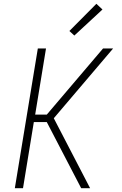

<svg xmlns="http://www.w3.org/2000/svg" viewBox="-20 -990 640 1010"><path d="M58 0 179 -735H222L165 -387H226L522 -735H575L263 -368L454 0H407L226 -348H158L101 0ZM371 -803 345 -827 487 -970 519 -940Z"/></svg>

Font: Iosevka Extralight Extended
Style: Italic
Weight: 200
Width: 7
Italic angle: -9°
Monospace: yes
Designer: Belleve Invis
Foundry: Belleve Invis
Version: Version 32.5.0; ttfautohint (v1.8.4)